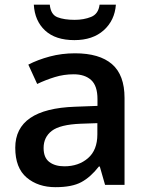

<svg xmlns="http://www.w3.org/2000/svg" viewBox="-20 -774 620 804"><path d="M293.9 -550.8Q396.5 -550.8 449 -505.4Q501.5 -460 501.5 -363.8V0H419.9L397.9 -76.7H394Q359.4 -32.2 320.3 -11.2Q281.2 9.8 212.4 9.8Q139.2 9.8 91.6 -30.5Q43.9 -70.8 43.9 -155.3Q43.9 -318.4 294.4 -327.1L388.2 -330.6V-358.9Q388.2 -414.6 361.8 -438.7Q335.4 -462.9 288.6 -462.9Q247.6 -462.9 209.5 -451.2Q171.4 -439.5 135.7 -422.4L98.6 -503.4Q138.2 -523.9 188.5 -537.4Q238.8 -550.8 293.9 -550.8ZM387.7 -258.3 317.9 -255.9Q231.4 -252.4 197 -226.1Q162.6 -199.7 162.6 -154.3Q162.6 -113.8 186.5 -95.7Q210.4 -77.6 249.5 -77.6Q309.1 -77.6 348.4 -111.6Q387.7 -145.5 387.7 -211.4ZM465.3 -754.4Q460.4 -688.5 414.3 -647.2Q368.2 -606 291.5 -606Q212.4 -606 168.9 -646.2Q125.5 -686.5 121.6 -754.4H188.5Q192.4 -712.9 220.5 -701.9Q248.5 -690.9 293 -690.9Q330.6 -690.9 361.3 -703.1Q392.1 -715.3 397 -754.4Z"/></svg>

Font: Open Sans SemiBold
Style: Regular
Weight: 600
Designer: Monotype Design Team
Foundry: Monotype Imaging Inc.
Version: Version 3.003; ttfautohint (v1.8.4)